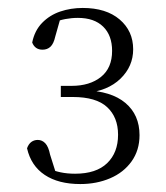

<svg xmlns="http://www.w3.org/2000/svg" viewBox="-20 -913 417 483"><path d="M182 -450Q127 -450 92.5 -473Q58 -496 48 -540Q52 -551 59 -556Q66 -561 75 -561Q86 -561 94 -552.5Q102 -544 106 -524L124 -467L99 -490Q116 -483 132.5 -479.5Q149 -476 169 -476Q222 -476 249.5 -502.5Q277 -529 277 -574Q277 -618 249.5 -643.5Q222 -669 163 -669H133V-697H160Q206 -697 234 -719.5Q262 -742 262 -785Q262 -824 239.5 -846Q217 -868 176 -868Q160 -868 144 -865Q128 -862 109 -854L134 -874L119 -821Q115 -803 107 -795.5Q99 -788 87 -788Q68 -788 61 -806Q67 -836 86 -855.5Q105 -875 131.5 -884Q158 -893 188 -893Q247 -893 281 -864Q315 -835 315 -789Q315 -746 283 -715Q251 -684 195 -679L192 -686Q260 -684 295.5 -654Q331 -624 331 -573Q331 -535 311 -507Q291 -479 257 -464.5Q223 -450 182 -450Z"/></svg>

Font: Noto Serif KR ExtraLight
Style: Regular
Weight: 200
Designer: Ryoko NISHIZUKA 西塚涼子 (kana & ideographs); Frank Grießhammer (Latin, Greek & Cyrillic); Wenlong ZHANG 张文龙 (bopomofo); San
Foundry: Adobe
Version: Version 2.002-H1;hotconv 1.1.0;makeotfexe 2.6.0